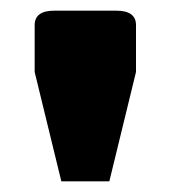

<svg xmlns="http://www.w3.org/2000/svg" viewBox="-20 -670 320 360"><path d="M45 -535V-623Q45 -650 82 -650H198Q235 -650 235 -623V-535L185 -330H95Z"/></svg>

Font: Changa ExtraBold
Style: Regular
Weight: 800
Designer: Eduardo Rodriguez Tunni
Foundry: Eduardo Rodriguez Tunni
Version: Version 2.002; ttfautohint (v1.5) -l 8 -r 50 -G 220 -x 14 -H